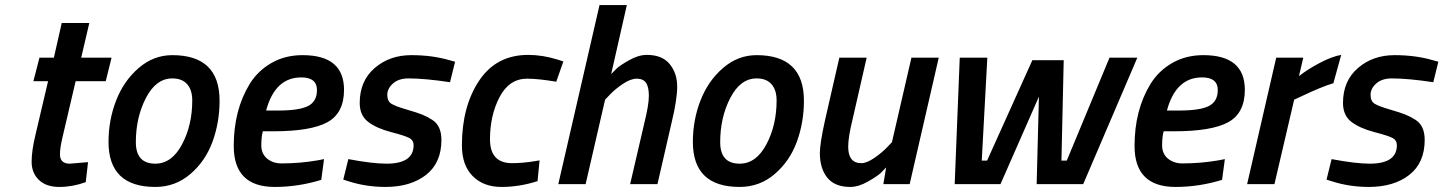

<svg xmlns="http://www.w3.org/2000/svg" viewBox="-20 -728 5706 759"><path d="M217 -118Q217 -81 256 -81L328 -87L319 -8Q267 11 214.5 11Q162 11 133.5 -17Q105 -45 105 -88.5Q105 -132 120 -194L170 -407H112L136 -500H193L224 -637H333L301 -500H421L398 -407H279L227 -185Q217 -143 217 -118Z M661 -510Q848 -510 848 -330Q848 -244 820 -167.5Q792 -91 732.5 -40Q673 11 594 11Q409 11 409 -167Q409 -253 439 -330.5Q469 -408 528 -459Q587 -510 661 -510ZM594 -81Q659 -81 699.5 -157Q740 -233 740 -331Q740 -372 720 -395Q700 -418 661 -418Q597 -418 557 -341Q517 -264 517 -166Q517 -81 594 -81Z M1093 -82Q1165 -82 1235 -94L1261 -99L1250 -17Q1159 11 1066 11Q904 11 904 -151Q904 -293 967 -396Q999 -448 1053 -479Q1107 -510 1176 -510Q1340 -510 1340 -373Q1340 -281 1274.5 -245Q1209 -209 1061 -209H1019Q1013 -187 1013 -153.5Q1013 -120 1036 -101Q1059 -82 1093 -82ZM1079 -291Q1163 -291 1198 -309Q1233 -327 1233 -372Q1233 -422 1171 -422Q1067 -422 1032 -291Z M1595 -418Q1556 -418 1533.5 -398Q1511 -378 1511 -353Q1511 -328 1527 -318Q1543 -308 1586 -295.5Q1629 -283 1649 -275Q1669 -267 1689 -254Q1725 -231 1725 -175Q1725 -84 1664 -36.5Q1603 11 1504 11Q1428 11 1359 -11L1337 -18L1357 -99Q1452 -81 1508 -81Q1615 -81 1615 -154Q1615 -173 1599 -182Q1583 -191 1525.5 -206Q1468 -221 1435 -246.5Q1402 -272 1402 -321Q1402 -408 1461 -459Q1520 -510 1606 -510Q1689 -510 1757 -490L1779 -484L1759 -403Q1660 -418 1595 -418Z M2068 -511Q2125 -511 2186 -492L2207 -485L2179 -405Q2107 -417 2064 -417Q1993 -417 1955 -344.5Q1917 -272 1917 -177.5Q1917 -83 2004 -83Q2047 -83 2095 -91L2113 -94L2105 -12Q2034 11 1962.5 11Q1891 11 1848.5 -32Q1806 -75 1806 -153Q1806 -307 1874 -409Q1942 -511 2068 -511Z M2537 -511Q2598 -511 2627.5 -474.5Q2657 -438 2657 -386.5Q2657 -335 2636 -248L2579 0H2471L2527 -241Q2545 -313 2545 -349Q2545 -385 2533.5 -401Q2522 -417 2497.5 -417Q2473 -417 2442.5 -396.5Q2412 -376 2392 -355L2372 -334L2295 0H2187L2350 -708H2458L2396 -435Q2404 -444 2417 -456.5Q2430 -469 2467 -490Q2504 -511 2537 -511Z M2971 -510Q3158 -510 3158 -330Q3158 -244 3130 -167.5Q3102 -91 3042.5 -40Q2983 11 2904 11Q2719 11 2719 -167Q2719 -253 2749 -330.5Q2779 -408 2838 -459Q2897 -510 2971 -510ZM2904 -81Q2969 -81 3009.5 -157Q3050 -233 3050 -331Q3050 -372 3030 -395Q3010 -418 2971 -418Q2907 -418 2867 -341Q2827 -264 2827 -166Q2827 -81 2904 -81Z M3341 11Q3280 11 3250.5 -25.5Q3221 -62 3221 -123Q3221 -160 3241 -251L3298 -500H3406L3351 -259Q3333 -187 3333 -148Q3333 -83 3385 -83Q3406 -83 3436 -103.5Q3466 -124 3486 -145L3506 -166L3583 -500H3691L3576 0H3472L3483 -66Q3475 -57 3462 -44.5Q3449 -32 3411.5 -10.5Q3374 11 3341 11Z M3774 -500H3883L3861 -93H3882L4061 -490H4185L4176 -93H4197L4366 -500H4476L4262 0H4078L4087 -346L3935 0H3754Z M4654 -82Q4726 -82 4796 -94L4822 -99L4811 -17Q4720 11 4627 11Q4465 11 4465 -151Q4465 -293 4528 -396Q4560 -448 4614 -479Q4668 -510 4737 -510Q4901 -510 4901 -373Q4901 -281 4835.5 -245Q4770 -209 4622 -209H4580Q4574 -187 4574 -153.5Q4574 -120 4597 -101Q4620 -82 4654 -82ZM4640 -291Q4724 -291 4759 -309Q4794 -327 4794 -372Q4794 -422 4732 -422Q4628 -422 4593 -291Z M4910 0 5025 -500H5132L5115 -427Q5149 -454 5197.5 -479.5Q5246 -505 5282 -511L5251 -399Q5206 -386 5122 -346L5096 -334L5018 0Z M5482 -418Q5443 -418 5420.5 -398Q5398 -378 5398 -353Q5398 -328 5414 -318Q5430 -308 5473 -295.5Q5516 -283 5536 -275Q5556 -267 5576 -254Q5612 -231 5612 -175Q5612 -84 5551 -36.5Q5490 11 5391 11Q5315 11 5246 -11L5224 -18L5244 -99Q5339 -81 5395 -81Q5502 -81 5502 -154Q5502 -173 5486 -182Q5470 -191 5412.5 -206Q5355 -221 5322 -246.5Q5289 -272 5289 -321Q5289 -408 5348 -459Q5407 -510 5493 -510Q5576 -510 5644 -490L5666 -484L5646 -403Q5547 -418 5482 -418Z"/></svg>

Font: Titillium Web
Style: SemiBold Italic
Weight: 600
Italic angle: -13°
Version: Version 1.001;PS 57.000;hotconv 1.0.70;makeotf.lib2.5.55311